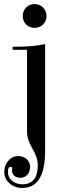

<svg xmlns="http://www.w3.org/2000/svg" viewBox="-20 -690 327 945"><path d="M108.5 -569.5Q92 -586 92 -611Q92 -636 108.5 -653Q125 -670 150 -670Q175 -670 192 -653Q209 -636 209 -611Q209 -586 192 -569.5Q175 -553 150 -553Q125 -553 108.5 -569.5ZM32 131Q19 131 19 157Q19 183 39.5 200Q60 217 90 217Q166 217 166 122Q166 87 139.5 41Q113 -5 113 -40V-445H42V-460H63Q141 -460 202 -473V53Q202 235 90 235Q52 235 26.5 212Q1 189 1 156.5Q1 124 21 101Q41 78 68 78Q95 78 111.5 93.5Q128 109 128 131.5Q128 154 115 169.5Q102 185 81.5 185Q61 185 50 175Q39 165 39 150L40 139Q40 131 32 131Z"/></svg>

Font: Elsie
Style: Regular
Weight: 400
Designer: Alejandro Inler
Foundry: Alejandro Inler
Version: 1.002